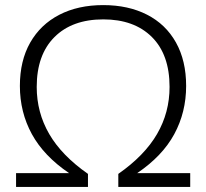

<svg xmlns="http://www.w3.org/2000/svg" viewBox="-20 -733 809 753"><path d="M43 0V-54H251Q152 -121 105 -207Q58 -293 58 -396Q58 -495 98.5 -566Q139 -637 212.5 -675Q286 -713 385 -713Q483 -713 556.5 -675.5Q630 -638 670 -566.5Q710 -495 710 -396Q710 -293 663.5 -207Q617 -121 518 -54H726V0H444V-51Q547 -123 596 -207.5Q645 -292 645 -392Q645 -519 575.5 -588Q506 -657 385 -657Q263 -657 193.5 -587.5Q124 -518 124 -392Q124 -292 173 -207.5Q222 -123 325 -51V0Z"/></svg>

Font: Nunito Sans Light
Style: Regular
Weight: 300
Designer: Vernon Adams
Foundry: Vernon Adams
Version: Version 3.101; ttfautohint (v1.8.4.7-5d5b);gftools[0.9.27]